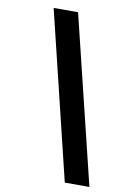

<svg xmlns="http://www.w3.org/2000/svg" viewBox="-98 -759 684 1026"><g transform="rotate(10 243.5 -245.5)"><path d="M462 209H328.4L107.7 -700H240.2Z"/></g></svg>

Font: Red Hat Display
Style: Italic
Weight: 300
Italic angle: -12°
Designer: Pentagram, MCKL
Foundry: Pentagram, MCKL
Version: Version 1.023